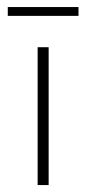

<svg xmlns="http://www.w3.org/2000/svg" viewBox="-20 -533 248 553"><path d="M2.4 -487.3H206.1V-512.7H2.4ZM88.4 0H120.1V-397H88.4Z"/></svg>

Font: Now ExtraLight
Style: Regular
Weight: 200
Designer: Alfredo Marco Pradil
Foundry: Alfredo Marco Pradil
Version: Version 1.200;hotconv 1.0.109;makeotfexe 2.5.65596